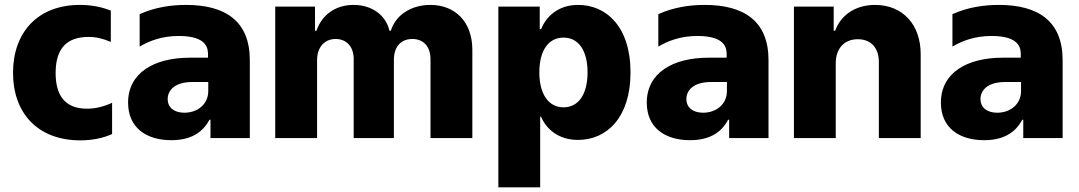

<svg xmlns="http://www.w3.org/2000/svg" viewBox="-20 -573 4481 797"><path d="M313.2 9.6C362.6 9.6 407.3 0.7 445.3 -16.7V-146.3C410.5 -130.3 376.1 -121.8 340.9 -121.8C248.6 -121.8 210.9 -178.6 210.9 -269.9C210.9 -372.9 258.2 -419.7 347.3 -419.7C376.4 -419.7 400.9 -415.1 440 -399.1V-528.8C402.3 -544.4 358.7 -552.6 311.4 -552.6C136.4 -552.6 34.1 -438.2 34.1 -271C34.1 -102.6 137.4 9.6 313.2 9.6Z M691.4 8.9C766.7 8.9 819.2 -18.8 849.4 -76H853.7V0H1017V-323.5C1017 -486.2 914.4 -552.6 752.5 -552.6C692.5 -552.6 625 -543.7 559.7 -514.2V-379.6C598.7 -402.7 651.3 -423.7 721.9 -423.7C844.5 -423.7 843.4 -367.2 843.4 -344.5V-333.5H767.8C620.4 -333.5 511.7 -271 511.7 -147C511.7 -43.3 586.6 8.9 691.4 8.9ZM745.4 -105.1C704.5 -105.1 676.1 -125.4 676.1 -161.9C676.1 -195.3 701.7 -232.6 779.5 -232.6H844.5V-195.3C844.5 -139.2 799 -105.1 745.4 -105.1Z M1122.5 0H1296.2V-322.8C1295.8 -376.8 1327.4 -411.2 1373.2 -411.2C1418 -411.2 1447.8 -379.6 1448.2 -329.2V0H1615.1V-325.6C1615.1 -377.8 1643.5 -411.2 1691.8 -411.2C1735.8 -411.2 1767 -381.7 1767 -327.4V0H1940.7V-367.2C1940.3 -482.6 1869.3 -552.6 1766.7 -552.6C1686.1 -552.6 1622.2 -510.3 1602.3 -445.3H1596.6C1581.7 -510.7 1523.4 -552.6 1447.8 -552.6C1372.9 -552.6 1316.1 -511.7 1293.7 -445.3H1287.6V-545.5H1122.5Z M2048.7 204.5H2222.3V-88.4H2225.9C2247.9 -38 2296.9 7.8 2379.3 7.8C2500 7.8 2597.3 -86.6 2597.3 -272.4C2597.3 -464.8 2494.3 -552.6 2380.3 -552.6C2294 -552.6 2246.8 -502.1 2225.9 -452.1H2220.5V-545.5H2048.7ZM2218.8 -272.7C2218.8 -361.9 2255.7 -416.9 2319.2 -416.9C2383.5 -416.9 2419 -360.4 2419 -272.7C2419 -184.7 2383.5 -127.5 2319.2 -127.5C2255.7 -127.5 2218.8 -184.3 2218.8 -272.7Z M2844.5 8.9C2919.7 8.9 2972.3 -18.8 3002.5 -76H3006.7V0H3170.1V-323.5C3170.1 -486.2 3067.5 -552.6 2905.5 -552.6C2845.5 -552.6 2778.1 -543.7 2712.7 -514.2V-379.6C2751.8 -402.7 2804.3 -423.7 2875 -423.7C2997.5 -423.7 2996.4 -367.2 2996.4 -344.5V-333.5H2920.8C2773.4 -333.5 2664.8 -271 2664.8 -147C2664.8 -43.3 2739.7 8.9 2844.5 8.9ZM2898.4 -105.1C2857.6 -105.1 2829.2 -125.4 2829.2 -161.9C2829.2 -195.3 2854.8 -232.6 2932.5 -232.6H2997.5V-195.3C2997.5 -139.2 2952.1 -105.1 2898.4 -105.1Z M3275.6 0H3449.2V-311.1C3449.6 -373.2 3485.8 -410.2 3540.8 -410.2C3595.9 -410.2 3628.6 -373.9 3628.2 -313.6V0H3801.8V-347.7C3802.2 -470.5 3727.3 -552.6 3612.6 -552.6C3532 -552.6 3470.9 -511.7 3446.7 -445.3H3440.7V-545.5H3275.6Z M4065.3 8.9C4140.6 8.9 4193.2 -18.8 4223.4 -76H4227.6V0H4391V-323.5C4391 -486.2 4288.4 -552.6 4126.4 -552.6C4066.4 -552.6 3998.9 -543.7 3933.6 -514.2V-379.6C3972.7 -402.7 4025.2 -423.7 4095.9 -423.7C4218.4 -423.7 4217.3 -367.2 4217.3 -344.5V-333.5H4141.7C3994.3 -333.5 3885.7 -271 3885.7 -147C3885.7 -43.3 3960.6 8.9 4065.3 8.9ZM4119.3 -105.1C4078.5 -105.1 4050.1 -125.4 4050.1 -161.9C4050.1 -195.3 4075.6 -232.6 4153.4 -232.6H4218.4V-195.3C4218.4 -139.2 4172.9 -105.1 4119.3 -105.1Z"/></svg>

Font: TID UI Extra Bold
Style: Regular
Weight: 800
Designer: The TID Project Authors
Foundry: Bakken & Bæck
Version: Version 1.001;hotconv 1.0.109;makeotfexe 2.5.65596